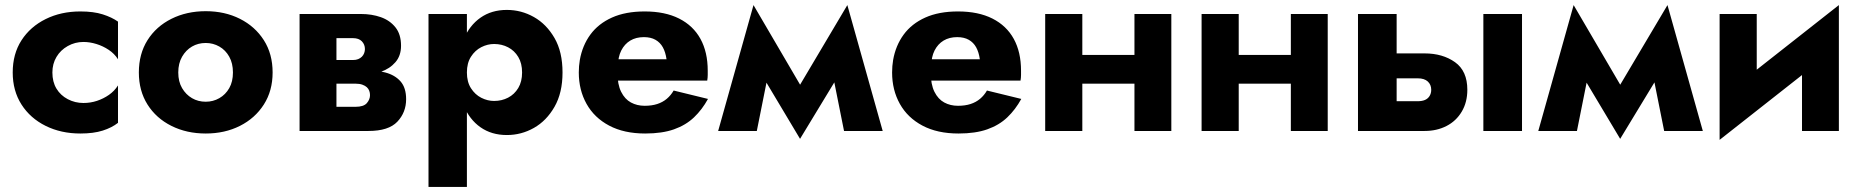

<svg xmlns="http://www.w3.org/2000/svg" viewBox="-20 -515 7313 755"><path d="M186 -230Q186 -264 202 -291Q218 -318 246.5 -334Q275 -350 308 -350Q333 -350 359 -342Q385 -334 407.5 -319Q430 -304 444 -282V-430Q420 -447 384 -458.5Q348 -470 296 -470Q220 -470 159.5 -440Q99 -410 64.5 -356.5Q30 -303 30 -230Q30 -158 64.5 -104Q99 -50 159.5 -20Q220 10 296 10Q348 10 384 -1.5Q420 -13 444 -32V-179Q430 -157 408.5 -142Q387 -127 361.5 -118.5Q336 -110 308 -110Q275 -110 246.5 -125Q218 -140 202 -166.5Q186 -193 186 -230Z M526 -230Q526 -158 560 -104Q594 -50 654 -20Q714 10 789 10Q864 10 923.5 -20Q983 -50 1017.5 -104Q1052 -158 1052 -230Q1052 -303 1017.5 -357Q983 -411 923.5 -441Q864 -471 789 -471Q714 -471 654 -441Q594 -411 560 -357Q526 -303 526 -230ZM681 -230Q681 -266 696 -292Q711 -318 735 -332Q759 -346 789 -346Q818 -346 842.5 -332Q867 -318 881.5 -292Q896 -266 896 -230Q896 -194 881.5 -168.5Q867 -143 842.5 -129Q818 -115 789 -115Q759 -115 735 -129Q711 -143 696 -168.5Q681 -194 681 -230Z M1245 -240V-186H1378Q1394 -186 1405 -182Q1416 -178 1422.5 -172Q1429 -166 1432 -158Q1435 -150 1435 -141Q1435 -124 1422.5 -109.5Q1410 -95 1378 -95H1245V0H1429Q1508 0 1542.5 -36.5Q1577 -73 1577 -125Q1577 -170 1555 -195Q1533 -220 1495 -230Q1457 -240 1409 -240ZM1245 -220H1399Q1442 -220 1477.5 -232.5Q1513 -245 1535 -270.5Q1557 -296 1557 -335Q1557 -380 1535 -407.5Q1513 -435 1477.5 -447.5Q1442 -460 1399 -460H1245V-365H1368Q1391 -365 1403 -352.5Q1415 -340 1415 -322Q1415 -314 1412 -306Q1409 -298 1403 -292Q1397 -286 1388.5 -282.5Q1380 -279 1368 -279H1245ZM1158 -460V0H1303V-460Z M1816 220V-460H1665V220ZM2192 -230Q2192 -311 2160.5 -365.5Q2129 -420 2079.5 -448Q2030 -476 1973 -476Q1913 -476 1869.5 -445.5Q1826 -415 1803 -360Q1780 -305 1780 -230Q1780 -156 1803 -100.5Q1826 -45 1869.5 -14.5Q1913 16 1973 16Q2030 16 2079.5 -12Q2129 -40 2160.5 -95Q2192 -150 2192 -230ZM2033 -230Q2033 -194 2018 -169Q2003 -144 1978 -131Q1953 -118 1923 -118Q1897 -118 1872.5 -130.5Q1848 -143 1832 -168Q1816 -193 1816 -230Q1816 -267 1832 -292Q1848 -317 1872.5 -329.5Q1897 -342 1923 -342Q1953 -342 1978 -329Q2003 -316 2018 -291Q2033 -266 2033 -230Z M2341 -198H2761Q2763 -210 2763 -220.5Q2763 -231 2763 -237Q2763 -310 2734.5 -362Q2706 -414 2650.5 -442Q2595 -470 2515 -470Q2440 -470 2386.5 -446Q2333 -422 2301.5 -379Q2270 -336 2260 -279Q2258 -267 2257 -255Q2256 -243 2256 -230Q2256 -161 2286.5 -106.5Q2317 -52 2375.5 -21Q2434 10 2517 10Q2584 10 2630.5 -6.5Q2677 -23 2709 -53.5Q2741 -84 2764 -126L2629 -159Q2618 -140 2602 -126.5Q2586 -113 2564.5 -106Q2543 -99 2515 -99Q2485 -99 2461 -112Q2437 -125 2422.5 -154Q2408 -183 2408 -230L2410 -254Q2410 -291 2423 -316.5Q2436 -342 2458.5 -355.5Q2481 -369 2512 -369Q2539 -369 2557.5 -358.5Q2576 -348 2586.5 -329Q2597 -310 2601 -282H2341Z M3299 0H3451L3312 -495L3236 -315ZM3096 -131 3126 31 3322 -292 3312 -495ZM3126 31 3156 -131 2943 -495 2933 -292ZM2804 0H2956L3019 -315L2943 -495Z M3573 -198H3993Q3995 -210 3995 -220.5Q3995 -231 3995 -237Q3995 -310 3966.5 -362Q3938 -414 3882.5 -442Q3827 -470 3747 -470Q3672 -470 3618.5 -446Q3565 -422 3533.5 -379Q3502 -336 3492 -279Q3490 -267 3489 -255Q3488 -243 3488 -230Q3488 -161 3518.5 -106.5Q3549 -52 3607.5 -21Q3666 10 3749 10Q3816 10 3862.5 -6.5Q3909 -23 3941 -53.5Q3973 -84 3996 -126L3861 -159Q3850 -140 3834 -126.5Q3818 -113 3796.5 -106Q3775 -99 3747 -99Q3717 -99 3693 -112Q3669 -125 3654.5 -154Q3640 -183 3640 -230L3642 -254Q3642 -291 3655 -316.5Q3668 -342 3690.5 -355.5Q3713 -369 3744 -369Q3771 -369 3789.5 -358.5Q3808 -348 3818.5 -329Q3829 -310 3833 -282H3573Z M4137 -186H4509V-299H4137ZM4441 -460V0H4586V-460ZM4090 -460V0H4236V-460Z M4752 -186H5124V-299H4752ZM5056 -460V0H5201V-460ZM4705 -460V0H4851V-460Z M5813 -460V0H5965V-460ZM5320 -460V0H5472V-460ZM5439 -207H5555Q5581 -207 5594.5 -194.5Q5608 -182 5608 -162Q5608 -148 5601.5 -137.5Q5595 -127 5583.5 -122Q5572 -117 5555 -117H5439V0H5582Q5630 0 5668 -19.5Q5706 -39 5728 -76Q5750 -113 5750 -162Q5750 -236 5701.5 -270.5Q5653 -305 5582 -305H5439Z M6524 0H6676L6537 -495L6461 -315ZM6321 -131 6351 31 6547 -292 6537 -495ZM6351 31 6381 -131 6168 -495 6158 -292ZM6029 0H6181L6244 -315L6168 -495Z M7206 -330 7211 -495 6747 -130 6742 35ZM6888 -460H6742V35L6888 -106ZM7211 -495 7066 -354V0H7211Z"/></svg>

Font: Glinicke Jost Bold
Style: Bold
Weight: 700
Version: Version 3.710